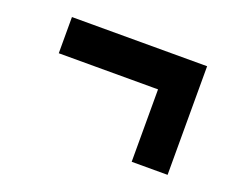

<svg xmlns="http://www.w3.org/2000/svg" viewBox="-69 -655 747 598"><g transform="rotate(20 304.5 -356.0)"><path d="M409 -176V-467H528V-176ZM80 -416V-536H528V-416Z"/></g></svg>

Font: Exo Thin
Style: Bold
Weight: 700
Version: Version 2.000